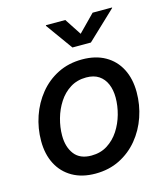

<svg xmlns="http://www.w3.org/2000/svg" viewBox="-113 -839 815 938"><g transform="rotate(-15 294.5 -369.5)"><path d="M254.4 11.7Q187 11.7 138.4 -16.1Q89.8 -43.9 64 -93.8Q38.1 -143.6 38.1 -210.4Q38.1 -274.9 58.6 -334.7Q79.1 -394.5 117.7 -441.9Q156.2 -489.3 210.9 -516.8Q265.6 -544.4 334 -544.4Q401.9 -544.4 450.4 -516.8Q499 -489.3 524.9 -439Q550.8 -388.7 550.8 -321.3Q550.8 -256.8 530.3 -197Q509.8 -137.2 470.9 -90.1Q432.1 -43 377.4 -15.6Q322.8 11.7 254.4 11.7ZM257.8 -78.6Q304.2 -78.6 339.1 -100.8Q374 -123 397.5 -158.9Q420.9 -194.8 432.9 -237.8Q444.8 -280.8 444.8 -321.8Q444.8 -360.8 432.1 -390.6Q419.4 -420.4 394.3 -437.3Q369.1 -454.1 330.6 -454.1Q284.7 -454.1 249.8 -432.1Q214.8 -410.2 191.4 -374Q168 -337.9 156 -294.9Q144 -252 144 -210Q144 -151.9 172.1 -115.2Q200.2 -78.6 257.8 -78.6ZM305.2 -751.5 360.4 -667 443.4 -751.5H542L541 -748.5L397.5 -612.8H304.2L206.5 -748.5L207.5 -751.5Z"/></g></svg>

Font: Inter 20pt Medium
Style: Italic
Weight: 500
Italic angle: -9.3988°
Version: Version 4.001;git-66647c0bb